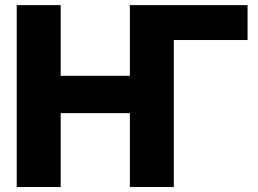

<svg xmlns="http://www.w3.org/2000/svg" viewBox="-20 -748 1031 768"><path d="M970.2 -727.5V-587.9H675.3V0H499.5V-295.4H222.7V0H46.9V-727.5H222.7V-444.8H499.5V-727.5Z"/></svg>

Font: Inter Display ExtraBold
Style: Regular
Weight: 800
Designer: Rasmus Andersson
Foundry: rsms
Version: Version 4.000;git-a52131595